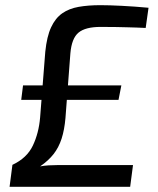

<svg xmlns="http://www.w3.org/2000/svg" viewBox="-20 -722 611 742"><path d="M368 -702Q401 -702 450.5 -699.5Q500 -697 554 -692L543 -614Q524 -615 508 -615.5Q492 -616 473.5 -616.5Q455 -617 430.5 -617.5Q406 -618 369 -618Q310 -618 283.5 -596Q257 -574 252 -516L233 -266Q229 -220 218 -186Q207 -152 187 -126.5Q167 -101 135 -79Q151 -82 168 -83Q185 -84 201 -84H494L483 0H17L28 -85Q84 -111 107 -159.5Q130 -208 135 -268L155 -522Q161 -581 177.5 -616.5Q194 -652 220.5 -670.5Q247 -689 284 -695.5Q321 -702 368 -702ZM449 -392 438 -336H62L69 -392Z"/></svg>

Font: Exo 2 Medium
Style: Italic
Weight: 500
Italic angle: -8°
Designer: Natanael Gama
Foundry: Natanael Gama
Version: Version 2.010